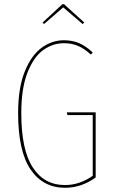

<svg xmlns="http://www.w3.org/2000/svg" viewBox="-20 -882 535 911"><path d="M420 -633 411 -623Q381 -651 351 -664Q321 -677 283 -677Q230 -677 184.5 -644Q139 -611 110 -536.5Q81 -462 81 -345Q81 -171 135.5 -87.5Q190 -4 288 -4Q358 -4 420 -48V-336H300L297 -349H434V-40Q366 9 289 9Q184 9 125 -78Q66 -165 66 -345Q66 -464 97 -541.5Q128 -619 177 -655Q226 -691 283 -691Q324 -691 356 -677Q388 -663 420 -633ZM182 -775 276 -862H284L380 -775L372 -768L280 -847L189 -768Z"/></svg>

Font: Fira Sans Compressed Hair
Style: Regular
Weight: 100
Width: 1
Designer: bBox Type GmbH & Carrois Corporate GbR & Edenspiekermann AG
Foundry: bBox Type GmbH & Carrois Corporate GbR & Edenspiekermann AG
Version: Version 4.301